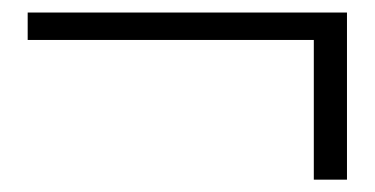

<svg xmlns="http://www.w3.org/2000/svg" viewBox="-20 -421 601 308"><path d="M483.4 -132.8V-356.9H24.4V-400.9H536.6V-132.8Z"/></svg>

Font: Libertinage
Style: l
Weight: 400
Designer: OSP
Foundry: OSP
Version: Version 1.0; 2008; OFL relea